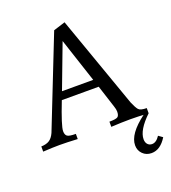

<svg xmlns="http://www.w3.org/2000/svg" viewBox="-176 -832 1064 1194"><g transform="rotate(-20 356.0 -235.0)"><path d="M688 0Q611.3 -3.9 567.4 -3.9Q512.7 -3.9 440.9 0V-34.2Q483.4 -34.2 495.6 -42.2Q507.8 -50.3 507.8 -77.1Q507.8 -91.8 500.5 -112.8L452.6 -261.2H208.5Q149.9 -111.3 149.9 -77.1Q149.9 -53.2 162.4 -43.7Q174.8 -34.2 218.8 -34.2V0Q148.9 -3.9 99.1 -3.9Q59.1 -3.9 -9.8 0V-34.2Q23.9 -35.2 43.9 -47.9Q64 -60.5 78.1 -91.3L312.5 -686L390.1 -710.4L605.5 -101.6Q622.1 -62.5 634.5 -48.3Q647 -34.2 688 -34.2ZM435.1 -313 338.9 -605 228.5 -313ZM621.6 239.3Q586.4 239.3 563.5 216.3Q540.5 193.4 540.5 159.2Q540.5 84 655.8 -2L688 0Q603 81.1 603 141.6Q603 163.1 614.3 175.3Q625.5 187.5 643.1 187.5Q671.4 187.5 694.8 151.4L722.2 170.9Q680.2 239.3 621.6 239.3Z"/></g></svg>

Font: Kelvinch
Style: Regular
Weight: 400
Designer: Paul James MIller
Foundry: High-Logic / Made with FontCreator
Version: Version 3.30 September 23, 2016